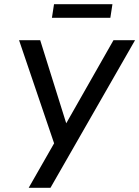

<svg xmlns="http://www.w3.org/2000/svg" viewBox="-20 -897 665 917"><path d="M117 0 249 -231 244 -196 71 -705H172L302 -290H286L522 -705H625L221 0ZM228 -812 238 -877H517L507 -812Z"/></svg>

Font: Nunito Sans 10pt Condensed SemiBold
Style: Italic
Weight: 600
Width: 3
Italic angle: -9°
Designer: Vernon Adams
Foundry: Vernon Adams
Version: Version 3.101;gftools[0.9.27]